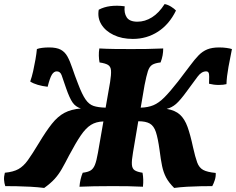

<svg xmlns="http://www.w3.org/2000/svg" viewBox="-53 -918 1164 947"><path d="M165 9Q133 5 97 3Q61 1 28 0.5Q-5 0 -27 0Q-32 -15 -33 -31Q-34 -47 -29 -66Q13 -70 38 -84Q63 -98 84.5 -128Q106 -158 138 -211Q174 -271 203 -307.5Q232 -344 265 -361.5Q298 -379 346 -383Q320 -391 305 -412.5Q290 -434 273 -483Q258 -528 251 -547Q244 -566 227 -566Q213 -566 203 -550Q193 -534 182 -490Q156 -493 133.5 -499.5Q111 -506 96 -516Q104 -538 110.5 -567Q117 -596 122 -625Q127 -654 129 -676Q139 -680 155 -682Q171 -684 189 -684Q226 -684 246.5 -673Q267 -662 279.5 -639.5Q292 -617 303.5 -582.5Q315 -548 333 -502Q352 -452 369 -427.5Q386 -403 408.5 -395.5Q431 -388 468 -387L490 -513Q496 -551 494.5 -570.5Q493 -590 479.5 -598Q466 -606 438 -610Q435 -625 434.5 -643Q434 -661 437 -679Q471 -677 510 -676.5Q549 -676 593 -676Q630 -676 670.5 -676.5Q711 -677 752 -679Q752 -662 749 -645Q746 -628 739 -610Q712 -607 698 -598.5Q684 -590 676.5 -567Q669 -544 660 -498L641 -387Q677 -388 703.5 -399Q730 -410 757.5 -437.5Q785 -465 825 -516Q860 -561 883.5 -593Q907 -625 926.5 -645Q946 -665 969.5 -674.5Q993 -684 1028 -684Q1048 -684 1065 -681.5Q1082 -679 1091 -676Q1083 -638 1074 -588.5Q1065 -539 1064 -503Q1049 -499 1025.5 -499Q1002 -499 978 -505Q980 -547 977 -556.5Q974 -566 964 -566Q941 -566 922 -540.5Q903 -515 870 -470Q836 -423 815 -405Q794 -387 769 -381Q811 -374 834.5 -352.5Q858 -331 872 -292Q886 -253 899 -192Q910 -143 919.5 -117Q929 -91 949 -80Q969 -69 1011 -65Q1012 -47 1006.5 -30Q1001 -13 994 0Q971 0 938 0.5Q905 1 870 3Q835 5 806 9Q779 -18 766 -43Q753 -68 746.5 -99Q740 -130 734 -178Q726 -236 716 -266.5Q706 -297 686 -308.5Q666 -320 629 -320L603 -166Q596 -126 597.5 -106Q599 -86 611.5 -78Q624 -70 650 -66Q653 -49 653.5 -32.5Q654 -16 652 3Q613 1 578.5 0.5Q544 0 500 0Q403 0 339 3Q342 -35 355 -66Q380 -69 393.5 -77Q407 -85 415 -104.5Q423 -124 430 -164L457 -319Q421 -318 395.5 -302Q370 -286 345.5 -250Q321 -214 288 -152Q267 -111 251.5 -84Q236 -57 216.5 -35.5Q197 -14 165 9ZM602 -726Q548 -726 507.5 -745.5Q467 -765 447 -797.5Q427 -830 434 -870Q484 -897 562 -887Q558 -854 572 -832.5Q586 -811 625 -811Q662 -811 696.5 -832.5Q731 -854 759 -898Q775 -895 791 -885Q807 -875 815 -866Q782 -798 726.5 -762Q671 -726 602 -726Z"/></svg>

Font: Vollkorn ExtraBold
Style: Italic
Weight: 800
Italic angle: -11°
Designer: Friedrich Althausen
Foundry: Friedrich Althausen
Version: Version 5.000; ttfautohint (v1.8.3)